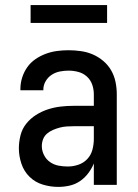

<svg xmlns="http://www.w3.org/2000/svg" viewBox="-20 -725 540 753"><path d="M208 8Q178 8 148 -1Q118 -10 96 -31.5Q74 -53 64 -83Q54 -113 54 -143Q54 -169 60.5 -194.5Q67 -220 83 -240Q99 -260 121 -274Q143 -288 167.5 -296Q192 -304 217.5 -307Q243 -310 269 -310H348V-355Q348 -375 341.5 -393.5Q335 -412 320.5 -425Q306 -438 287 -443Q268 -448 249 -448Q231 -448 214 -444.5Q197 -441 182.5 -431.5Q168 -422 159 -406.5Q150 -391 150 -374V-371H60V-376Q60 -399 67 -421Q74 -443 87 -461.5Q100 -480 119 -493Q138 -506 159.5 -514Q181 -522 203.5 -525Q226 -528 249 -528Q273 -528 297.5 -524.5Q322 -521 344 -511.5Q366 -502 385 -486Q404 -470 416 -449Q428 -428 433 -404Q438 -380 438 -355V0H348V-84Q340 -64 326 -45.5Q312 -27 293.5 -14.5Q275 -2 253 3Q231 8 208 8ZM246 -72Q267 -72 287.5 -79Q308 -86 322.5 -101.5Q337 -117 342.5 -138Q348 -159 348 -180V-230H269Q255 -230 241 -229Q227 -228 214 -224.5Q201 -221 188 -215.5Q175 -210 164.5 -201Q154 -192 149 -179Q144 -166 144 -152Q144 -134 152.5 -117Q161 -100 176 -89.5Q191 -79 209 -75.5Q227 -72 246 -72ZM100 -635V-705H400V-635Z"/></svg>

Font: Iosevka Fixed Medium
Style: Regular
Weight: 500
Monospace: yes
Designer: Belleve Invis
Foundry: Belleve Invis
Version: Version 32.3.0